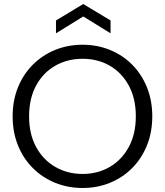

<svg xmlns="http://www.w3.org/2000/svg" viewBox="-20 -930 821 957"><path d="M531 -764 395 -848 259 -764V-828L395 -910L531 -828ZM392 7Q318 7 254.5 -19Q191 -45 143.5 -92.5Q96 -140 69.5 -205.5Q43 -271 43 -350Q43 -429 69.5 -494.5Q96 -560 143.5 -607.5Q191 -655 254.5 -681Q318 -707 392 -707Q465 -707 528.5 -681Q592 -655 639 -607.5Q686 -560 712.5 -494.5Q739 -429 739 -350Q739 -271 712.5 -205.5Q686 -140 639 -92.5Q592 -45 528.5 -19Q465 7 392 7ZM392 -63Q467 -63 527 -98Q587 -133 622 -197.5Q657 -262 657 -350Q657 -439 622 -503.5Q587 -568 527 -602.5Q467 -637 392 -637Q316 -637 255.5 -602.5Q195 -568 160 -503.5Q125 -439 125 -350Q125 -262 160 -197.5Q195 -133 255.5 -98Q316 -63 392 -63Z"/></svg>

Font: Albert Sans
Style: Regular
Weight: 400
Designer: Andreas Rasmussen
Foundry: a.Foundry
Version: Version 1.025